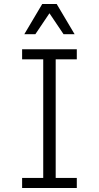

<svg xmlns="http://www.w3.org/2000/svg" viewBox="-20 -935 492 955"><path d="M90 0V-50H195V-640H90V-690H362V-640H257V-50H362V0ZM101 -765 190 -915H262L351 -765H296L226 -869L156 -765Z"/></svg>

Font: Radio Canada Light
Style: Regular
Weight: 300
Designer: Charles Daoud, Etienne Aubert Bonn, Alexandre Saumier Demers, Jacques Le Bailly
Foundry: Radio-Canada
Version: Version 2.104;gftools[0.9.28.dev5+ged2979d]